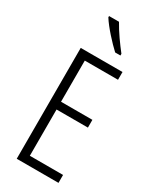

<svg xmlns="http://www.w3.org/2000/svg" viewBox="-238 -1009 868 1071"><g transform="rotate(30 196.0 -473.5)"><path d="M188 -947H124V-939C153 -892 216 -824 255 -788H289V-799C256 -841 216 -896 188 -947ZM345 0V-51H131V-349H333V-399H131V-664H345V-714H76V0Z"/></g></svg>

Font: Noto Sans Khmer UI ExtraCondensed Light
Style: Regular
Weight: 300
Width: 2
Designer: Danh Hong and the Monotype Design Team
Foundry: Monotype Imaging Inc.
Version: Version 2.002